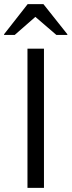

<svg xmlns="http://www.w3.org/2000/svg" viewBox="-44 -911 347 931"><path d="M89.2 0V-675H169.2V0ZM-24.2 -741.7V-745L90 -890.8H166.7L282.5 -745V-741.7H229.2L127.5 -829.2L27.5 -741.7Z"/></svg>

Font: Funnel Display Light Light
Style: Regular
Weight: 300
Version: Version 1.000